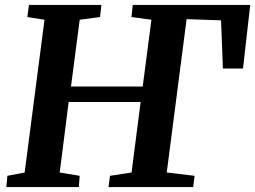

<svg xmlns="http://www.w3.org/2000/svg" viewBox="-20 -763 1040 783"><path d="M6 0 10 -46 80.5 -59.5 161.5 -682.5 91.5 -693.5 98 -743H393.5L388 -693.5L305 -682.5L269.5 -410H562L597.5 -682.5L516 -693.5L521.5 -743H1000.5L971 -483.5H889L881.5 -680L741 -685L660 -59.5L773.5 -46L768 0H422.5L428.5 -46L516.5 -59.5L553.5 -347H260L223.5 -59.5L305 -46L301.5 0Z"/></svg>

Font: Merriweather 20pt
Style: Bold Italic
Weight: 700
Italic angle: -7.8°
Version: Version 2.101